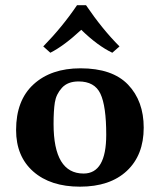

<svg xmlns="http://www.w3.org/2000/svg" viewBox="-20 -698 606 728"><path d="M433.1 -522 405.8 -498Q349.6 -524.9 288.1 -585Q222.2 -523.9 170.9 -498L144 -522Q215.8 -595.2 272 -678.2H306.2Q368.2 -586.9 433.1 -522ZM41 -205.1Q41 -317.9 107.4 -378.4Q173.8 -439 285.2 -439Q406.2 -439 465.6 -377Q524.9 -314.9 524.9 -213.9Q524.9 -109.9 460.9 -50Q397 9.8 283.2 9.8Q171.4 9.8 106.2 -47.6Q41 -105 41 -205.1ZM277.8 -389.2Q236.8 -389.2 214.8 -365Q192.9 -340.8 188 -309.8Q183.1 -278.8 183.1 -228Q183.1 -40 296.9 -40Q382.8 -40 382.8 -187Q382.8 -295.9 360.8 -342.5Q338.9 -389.2 277.8 -389.2Z"/></svg>

Font: Linux Biolinum O
Style: Bold
Weight: 700
Designer: Philipp H. Poll
Foundry: Philipp H. Poll
Version: Version 1.3.2